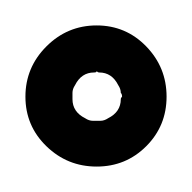

<svg xmlns="http://www.w3.org/2000/svg" viewBox="-24 -341 151 151"><path d="M50 -284Q40 -284 35 -274Q33 -271 33 -268Q33 -267 33 -265Q33 -264 33 -263Q33 -253 43 -248Q46 -246 49 -246Q50 -246 52 -246Q54 -246 55 -246Q58 -246 61 -248Q71 -253 71 -263Q71 -264 72 -265Q72 -267 71 -268Q71 -271 69 -274Q64 -284 54 -284Q53 -284 52 -285Q52 -284 50 -284ZM-4 -265Q-4 -288 12.5 -304.5Q29 -321 52 -321Q75 -321 91 -304.5Q107 -288 107 -265Q107 -242 91 -226Q75 -210 52 -210Q29 -210 12.5 -226Q-4 -242 -4 -265Z"/></svg>

Font: FRB American Cursive Guidelines Extrabold
Style: Bold Italic
Weight: 800
Italic angle: -25°
Version: Version 2.0;Modular Font Editor K font №1